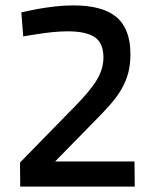

<svg xmlns="http://www.w3.org/2000/svg" viewBox="-20 -691 570 711"><path d="M55 0 54 -89 227 -266Q258 -297 283 -324Q308 -351 326 -376Q344 -401 353.5 -426Q363 -451 363 -478Q363 -532 330.5 -553.5Q298 -575 231 -575Q204 -575 174.5 -572Q145 -569 121 -565Q93 -561 66 -556L59 -645Q88 -652 121 -658Q149 -663 183 -667Q217 -671 252 -671Q360 -671 411.5 -627.5Q463 -584 463 -490Q463 -452 455 -421.5Q447 -391 430.5 -362Q414 -333 388 -303.5Q362 -274 327 -239L184 -93H478L479 0Z"/></svg>

Font: Panefresco 600wt
Style: Regular
Weight: 600
Designer: Campivisivi
Foundry: Campivisivi & Chank Co
Version: Version 1.001